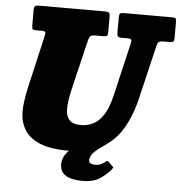

<svg xmlns="http://www.w3.org/2000/svg" viewBox="-61 -807 981 1045"><g transform="rotate(5 430.0 -285.0)"><path d="M391.5 -584.5 328 -320Q310.5 -247 310.5 -201.5Q310.5 -167 328.5 -144.8Q346.5 -122.5 392 -122.5Q428 -122.5 459.5 -137.8Q491 -153 516 -191.8Q541 -230.5 557.5 -300L625 -589Q628.5 -604 625.5 -609.5Q622.5 -615 603.5 -615H575Q556.5 -615 552 -620.8Q547.5 -626.5 547.5 -644.5V-719Q547.5 -736.5 550.8 -743.2Q554 -750 572 -750H838Q853.5 -750 856.8 -745Q860 -740 860 -724V-639Q860 -623.5 855.2 -619.2Q850.5 -615 837 -615H803.5Q785.5 -615 777.5 -610.5Q769.5 -606 766 -590.5L697 -300Q672 -193.5 627.2 -121.8Q582.5 -50 511.8 -13.8Q441 22.5 337 22.5Q238 22.5 179.5 -2.5Q121 -27.5 95.8 -70.8Q70.5 -114 70.5 -168Q70.5 -199.5 76 -234Q81.5 -268.5 89.5 -305L155.5 -591Q158.5 -604.5 155.8 -609.8Q153 -615 135.5 -615H106.5Q92 -615 87.2 -619Q82.5 -623 82.5 -640V-723.5Q82.5 -739.5 87.2 -744.8Q92 -750 107.5 -750H469.5Q487 -750 492.2 -745.2Q497.5 -740.5 497.5 -722.5V-640Q497.5 -624 493 -619.5Q488.5 -615 473 -615H433Q410.5 -615 403.2 -609.5Q396 -604 391.5 -584.5ZM427 179.5Q366 179.5 334.2 158.5Q302.5 137.5 305 93.5Q307 61 329.5 34.8Q352 8.5 384.5 -12.8Q417 -34 450.2 -51Q483.5 -68 506.5 -81.5Q516 -87 528 -80.8Q540 -74.5 543 -71.5Q555 -60 560.2 -55.8Q565.5 -51.5 558 -44.5Q543.5 -31.5 521.2 -16.5Q499 -1.5 480 15.8Q461 33 456 53.5Q451.5 72.5 462 79.2Q472.5 86 491 86Q509.5 86 521.8 79.8Q534 73.5 543.5 65.5Q553.5 56.5 559 62L585 87Q589 90.5 588.5 93Q588 95.5 584 101Q562.5 128.5 526 154Q489.5 179.5 427 179.5Z"/></g></svg>

Font: Besley* Narrow Fatface
Style: Italic
Weight: 900
Width: 4
Italic angle: -13°
Designer: Owen Earl
Foundry: indestructible type*
Version: Version 3.000; ttfautohint (v1.8.3)